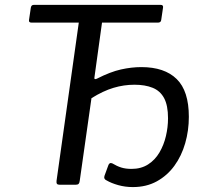

<svg xmlns="http://www.w3.org/2000/svg" viewBox="-20 -762 841 792"><path d="M527.9 9.7Q496.7 9.7 467.9 1.7Q439.1 -6.4 419.7 -17.8Q406.6 -23.4 411 -36.7L427 -80.5Q429 -86.4 433.1 -88.5Q437.2 -90.7 443.4 -88Q462.4 -76.5 480.4 -70.9Q498.5 -65.3 522.6 -65.3Q562.1 -65.3 590.9 -83.8Q619.6 -102.2 637.7 -133Q655.8 -163.8 664.4 -200.6Q673.1 -237.4 673.1 -274.1Q673.1 -327.3 656.9 -357.3Q640.7 -387.4 609.6 -399.9Q578.5 -412.5 534.7 -412.5Q491 -412.5 448.5 -399.8Q405.9 -387.2 357.3 -357L309 -16.9Q308 -7.5 304.4 -3.7Q300.8 0 292.7 0H225.7Q217.9 0 215.1 -3.6Q212.2 -7.2 213.2 -16L305 -668.7H110.2Q98.1 -668.7 99.6 -679L107.2 -730.6Q108.2 -736.2 111.2 -739.1Q114.2 -742 120.7 -742H642.1Q648.5 -742 651 -739.1Q653.5 -736.2 652.5 -730.6L644.9 -679Q643.3 -668.7 631.5 -668.7H400.8L369.4 -441.8Q368.1 -431.9 379.8 -437.5Q435.4 -465.9 479 -475.5Q522.6 -485.2 562.9 -485.2Q658.7 -485.2 708.8 -436Q759 -386.9 759 -280.2Q759 -223.2 743.9 -171Q728.9 -118.8 699.4 -78.2Q669.8 -37.6 626.7 -13.9Q583.7 9.7 527.9 9.7Z"/></svg>

Font: Libre Franklin Thin
Style: Italic
Weight: 100
Italic angle: -8°
Designer: Pablo Impallari, Rodrigo Fuenzalida, Nhung Nguyen
Foundry: Impallari Type
Version: Version 3.000